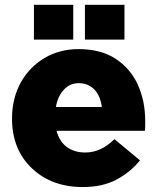

<svg xmlns="http://www.w3.org/2000/svg" viewBox="-20 -754 646 787"><path d="M328.1 -591.8Q368.2 -591.8 490.2 -591.8Q490.2 -627.9 490.2 -734.4Q449.2 -734.4 328.1 -734.4Q328.1 -698.2 328.1 -591.8ZM119.1 -591.8Q159.2 -591.8 280.3 -591.8Q280.3 -627.9 280.3 -734.4Q240.2 -734.4 119.1 -734.4Q119.1 -698.2 119.1 -591.8ZM319.3 12.7Q400.4 12.7 457 -17.6Q514.6 -47.9 553.7 -96.7Q518.6 -126 449.2 -183.6Q419.9 -155.3 391.6 -142.6Q362.3 -128.9 329.1 -128.9Q285.2 -128.9 253.9 -151.4Q223.6 -173.8 211.9 -217.8Q333 -217.8 574.2 -217.8Q575.2 -227.5 575.2 -238.3Q575.2 -248 575.2 -256.8Q575.2 -298.8 567.4 -337.9Q558.6 -377 543 -411.1Q512.7 -474.6 453.1 -513.7Q392.6 -552.7 301.8 -552.7Q224.6 -552.7 163.1 -516.6Q102.5 -480.5 67.4 -419.9Q48.8 -387.7 39.1 -349.6Q29.3 -311.5 29.3 -269.5Q29.3 -269.5 29.3 -267.6Q29.3 -141.6 110.4 -64.5Q191.4 12.7 319.3 12.7ZM209 -315.4Q216.8 -359.4 241.2 -385.7Q265.6 -413.1 302.7 -413.1Q341.8 -413.1 367.2 -386.7Q391.6 -360.4 397.5 -315.4Q334 -315.4 209 -315.4Z"/></svg>

Font: Big-Shock
Style: Black
Weight: 400